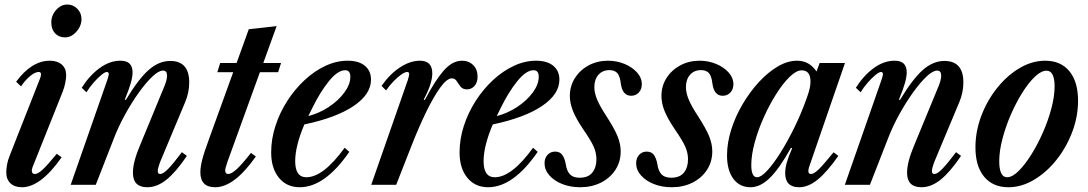

<svg xmlns="http://www.w3.org/2000/svg" viewBox="-20 -796 4688 827"><path d="M260.5 -635Q233.5 -635 217.2 -652.5Q201 -670 201 -699Q201 -730 221.8 -753.2Q242.5 -776.5 270 -776.5Q295 -776.5 313 -758.2Q331 -740 331 -714Q331 -684 309 -659.5Q287 -635 260.5 -635ZM74.5 10.5Q43 10.5 25 -6.5Q7 -23.5 7 -54Q7 -67.5 10.2 -86.5Q13.5 -105.5 21.5 -125L152.5 -458Q155 -464.5 155.8 -468.8Q156.5 -473 156.5 -476.5Q156.5 -486 146.5 -486Q131.5 -486 110.5 -469Q89.5 -452 70.5 -424L49.5 -444Q116.5 -534.5 194.5 -534.5Q227 -534.5 246 -518Q265 -501.5 265 -472Q265 -458.5 261.2 -439.2Q257.5 -420 250 -401L120 -75.5Q118 -70 117.5 -66.8Q117 -63.5 117 -61Q117 -46.5 130.5 -46.5Q143 -46.5 163.2 -65Q183.5 -83.5 224.5 -133.5L245.5 -118.5Q155 10.5 74.5 10.5Z M614.5 10.5Q552.5 10.5 552.5 -52Q552.5 -97.5 582.5 -168.5L688.5 -425.5Q699.5 -452.5 699.5 -470Q699.5 -492 682 -492Q663.5 -492 636 -466Q608.5 -440 577.8 -397Q547 -354 518.8 -302.8Q490.5 -251.5 471 -201L392.5 0H284.5L442 -451Q445 -461 446.8 -466.8Q448.5 -472.5 448.5 -476Q448.5 -486 440.5 -486Q432 -486 416 -472.8Q400 -459.5 382.5 -439.5Q365 -419.5 352.5 -398.5L332 -418Q365 -470.5 408.8 -502.5Q452.5 -534.5 499 -534.5Q551 -534.5 551 -484.5Q551 -465.5 543.5 -438.8Q536 -412 517.5 -367L522 -365.5Q576.5 -456 620.5 -494.8Q664.5 -533.5 713.5 -533.5Q795 -533.5 795 -441Q795 -397.5 777.5 -356L671 -101.5Q659.5 -71.5 659.5 -59Q659.5 -46.5 670 -46.5Q683 -46.5 704.8 -69Q726.5 -91.5 763.5 -140.5L785 -124.5Q737.5 -54.5 697 -22Q656.5 10.5 614.5 10.5Z M907 10.5Q843 10.5 843 -54Q843 -75.5 850.5 -106.2Q858 -137 881.5 -200.5L984.5 -485H916L928.5 -524.5H999L1051.5 -670L1171.5 -683.5L1114 -524.5H1190.5L1178 -485H1099.5L982.5 -162Q967.5 -122 960.8 -102.2Q954 -82.5 952 -74.5Q950 -66.5 950 -62.5Q950 -46.5 963 -46.5Q977 -46.5 1000.5 -68.2Q1024 -90 1061 -137.5L1082 -122Q989 10.5 907 10.5Z M1271 10.5Q1215 10.5 1181.5 -30.2Q1148 -71 1148 -139.5Q1148 -197 1166.5 -254Q1185 -311 1217.5 -361.5Q1250 -412 1292 -451Q1334 -490 1381.5 -512.2Q1429 -534.5 1477.5 -534.5Q1525 -534.5 1551.5 -512.8Q1578 -491 1578 -453Q1578 -390 1503.2 -339.5Q1428.5 -289 1291 -260Q1251.5 -167 1251.5 -102Q1251.5 -32.5 1299.5 -32.5Q1372.5 -32.5 1464.5 -159.5L1484.5 -142Q1379.5 10.5 1271 10.5ZM1308 -296Q1355 -308 1396.5 -335.5Q1438 -363 1463.5 -397.8Q1489 -432.5 1489 -465.5Q1489 -493.5 1466.5 -493.5Q1435 -493.5 1397 -446.8Q1359 -400 1324.5 -329.5Z M1579 0 1736.5 -451Q1742.5 -470 1742.5 -477Q1742.5 -486 1734 -486Q1724.5 -486 1708.2 -474.8Q1692 -463.5 1674.5 -445.2Q1657 -427 1643 -406.5L1623.5 -426Q1658.5 -476.5 1702.5 -505.5Q1746.5 -534.5 1789 -534.5Q1842 -534.5 1842 -480Q1842 -460 1834 -433.5Q1826 -407 1805 -367L1810 -365.5Q1853 -448 1890.5 -491.2Q1928 -534.5 1970 -534.5Q1999 -534.5 2018 -515.8Q2037 -497 2037 -466.5Q2037 -440.5 2023.8 -425.8Q2010.5 -411 1991.5 -411Q1973 -411 1963.8 -423Q1954.5 -435 1947 -446.8Q1939.5 -458.5 1926 -458.5Q1905 -458.5 1876.2 -418.8Q1847.5 -379 1815.2 -312.8Q1783 -246.5 1752 -167L1686.5 0Z M2082.5 10.5Q2026.5 10.5 1993 -30.2Q1959.5 -71 1959.5 -139.5Q1959.5 -197 1978 -254Q1996.5 -311 2029 -361.5Q2061.5 -412 2103.5 -451Q2145.5 -490 2193 -512.2Q2240.5 -534.5 2289 -534.5Q2336.5 -534.5 2363 -512.8Q2389.5 -491 2389.5 -453Q2389.5 -390 2314.8 -339.5Q2240 -289 2102.5 -260Q2063 -167 2063 -102Q2063 -32.5 2111 -32.5Q2184 -32.5 2276 -159.5L2296 -142Q2191 10.5 2082.5 10.5ZM2119.5 -296Q2166.5 -308 2208 -335.5Q2249.5 -363 2275 -397.8Q2300.5 -432.5 2300.5 -465.5Q2300.5 -493.5 2278 -493.5Q2246.5 -493.5 2208.5 -446.8Q2170.5 -400 2136 -329.5Z M2479 10.5Q2436 10.5 2401.2 -3.5Q2366.5 -17.5 2346 -41Q2325.5 -64.5 2325.5 -93Q2325.5 -114.5 2338.2 -128.8Q2351 -143 2371 -143Q2392 -143 2402.2 -128.5Q2412.5 -114 2417 -88.5Q2421 -60 2434.8 -45.2Q2448.5 -30.5 2476.5 -30.5Q2513.5 -30.5 2531.2 -52.5Q2549 -74.5 2549 -110Q2549 -136 2538 -162.2Q2527 -188.5 2492.5 -238.5Q2461 -285 2447.8 -318.5Q2434.5 -352 2434.5 -382.5Q2434.5 -426 2456.8 -460.5Q2479 -495 2516.2 -514.8Q2553.5 -534.5 2598.5 -534.5Q2636.5 -534.5 2669.8 -520.8Q2703 -507 2723.8 -484Q2744.5 -461 2744.5 -433Q2744.5 -411.5 2731.5 -397.5Q2718.5 -383.5 2698.5 -383.5Q2661 -383.5 2654 -436.5Q2650 -470 2638.2 -482Q2626.5 -494 2605 -494Q2575.5 -494 2557.8 -474Q2540 -454 2540 -420.5Q2540 -396 2552 -367.2Q2564 -338.5 2590.5 -298Q2626.5 -242.5 2640 -209Q2653.5 -175.5 2653.5 -144.5Q2653.5 -99 2630.5 -64Q2607.5 -29 2568 -9.2Q2528.5 10.5 2479 10.5Z M2873.5 10.5Q2830.5 10.5 2795.8 -3.5Q2761 -17.5 2740.5 -41Q2720 -64.5 2720 -93Q2720 -114.5 2732.8 -128.8Q2745.5 -143 2765.5 -143Q2786.5 -143 2796.8 -128.5Q2807 -114 2811.5 -88.5Q2815.5 -60 2829.2 -45.2Q2843 -30.5 2871 -30.5Q2908 -30.5 2925.8 -52.5Q2943.5 -74.5 2943.5 -110Q2943.5 -136 2932.5 -162.2Q2921.5 -188.5 2887 -238.5Q2855.5 -285 2842.2 -318.5Q2829 -352 2829 -382.5Q2829 -426 2851.2 -460.5Q2873.5 -495 2910.8 -514.8Q2948 -534.5 2993 -534.5Q3031 -534.5 3064.2 -520.8Q3097.5 -507 3118.2 -484Q3139 -461 3139 -433Q3139 -411.5 3126 -397.5Q3113 -383.5 3093 -383.5Q3055.5 -383.5 3048.5 -436.5Q3044.5 -470 3032.8 -482Q3021 -494 2999.5 -494Q2970 -494 2952.2 -474Q2934.5 -454 2934.5 -420.5Q2934.5 -396 2946.5 -367.2Q2958.5 -338.5 2985 -298Q3021 -242.5 3034.5 -209Q3048 -175.5 3048 -144.5Q3048 -99 3025 -64Q3002 -29 2962.5 -9.2Q2923 10.5 2873.5 10.5Z M3213 10.5Q3165.5 10.5 3138.5 -26.2Q3111.5 -63 3111.5 -127Q3111.5 -180.5 3129.5 -237.5Q3147.5 -294.5 3178.8 -347.5Q3210 -400.5 3249 -442.8Q3288 -485 3330.2 -509.8Q3372.5 -534.5 3413 -534.5Q3466 -534.5 3497 -488L3510.5 -524.5H3619.5L3466.5 -81Q3454.5 -46.5 3473.5 -46.5Q3485.5 -46.5 3506 -66.2Q3526.5 -86 3570.5 -140L3591 -124.5Q3541 -53.5 3501 -21.5Q3461 10.5 3422 10.5Q3362 10.5 3362 -50.5Q3362 -71.5 3369 -96Q3376 -120.5 3392 -157.5L3387 -159.5Q3336.5 -69 3295.5 -29.2Q3254.5 10.5 3213 10.5ZM3241 -32.5Q3258 -32.5 3284.5 -61Q3311 -89.5 3341.2 -137.5Q3371.5 -185.5 3401 -245.5Q3430.5 -305.5 3453 -368.5Q3464.5 -399.5 3467.8 -415.8Q3471 -432 3471 -445Q3471 -493 3433 -493Q3410 -493 3381.2 -465Q3352.5 -437 3323.5 -391.2Q3294.5 -345.5 3270 -291Q3245.5 -236.5 3230.8 -182.5Q3216 -128.5 3216 -85Q3216 -32.5 3241 -32.5Z M3949 10.5Q3887 10.5 3887 -52Q3887 -97.5 3917 -168.5L4023 -425.5Q4034 -452.5 4034 -470Q4034 -492 4016.5 -492Q3998 -492 3970.5 -466Q3943 -440 3912.2 -397Q3881.5 -354 3853.2 -302.8Q3825 -251.5 3805.5 -201L3727 0H3619L3776.5 -451Q3779.5 -461 3781.2 -466.8Q3783 -472.5 3783 -476Q3783 -486 3775 -486Q3766.5 -486 3750.5 -472.8Q3734.5 -459.5 3717 -439.5Q3699.5 -419.5 3687 -398.5L3666.5 -418Q3699.5 -470.5 3743.2 -502.5Q3787 -534.5 3833.5 -534.5Q3885.5 -534.5 3885.5 -484.5Q3885.5 -465.5 3878 -438.8Q3870.5 -412 3852 -367L3856.5 -365.5Q3911 -456 3955 -494.8Q3999 -533.5 4048 -533.5Q4129.5 -533.5 4129.5 -441Q4129.5 -397.5 4112 -356L4005.5 -101.5Q3994 -71.5 3994 -59Q3994 -46.5 4004.5 -46.5Q4017.5 -46.5 4039.2 -69Q4061 -91.5 4098 -140.5L4119.5 -124.5Q4072 -54.5 4031.5 -22Q3991 10.5 3949 10.5Z M4323.5 10.5Q4256.5 10.5 4219 -34.8Q4181.5 -80 4181.5 -161Q4181.5 -230.5 4206.8 -297Q4232 -363.5 4275 -417.2Q4318 -471 4371.8 -502.8Q4425.5 -534.5 4482 -534.5Q4549 -534.5 4586.2 -489.2Q4623.5 -444 4623.5 -362.5Q4623.5 -293.5 4598.2 -227Q4573 -160.5 4530.2 -107Q4487.5 -53.5 4433.8 -21.5Q4380 10.5 4323.5 10.5ZM4318 -32.5Q4340 -32.5 4367 -59Q4394 -85.5 4421.2 -128.8Q4448.5 -172 4471.5 -224Q4494.5 -276 4508.5 -328.5Q4522.5 -381 4522.5 -424.5Q4522.5 -456 4514 -473.8Q4505.5 -491.5 4487.5 -491.5Q4465 -491.5 4437.8 -465.8Q4410.5 -440 4383.5 -397Q4356.5 -354 4334 -302.2Q4311.5 -250.5 4297.8 -198Q4284 -145.5 4284 -101Q4284 -68.5 4292.2 -50.5Q4300.5 -32.5 4318 -32.5Z"/></svg>

Font: Libre Caslon Condensed SemiBold Italic
Style: Regular
Weight: 600
Italic angle: -22.583°
Designer: Pablo Impallari, Rodrigo Fuenzalida, Katja Schimmel, Ertekin Erdin
Foundry: Pablo Impallari, Rodrigo Fuenzalida
Version: Version 2.000; ttfautohint (v1.8.4.7-5d5b);gftools[0.9.33]